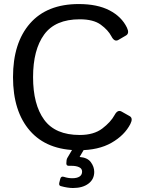

<svg xmlns="http://www.w3.org/2000/svg" viewBox="-20 -735 725 958"><path d="M44.9 -350.1Q44.9 -521 129.6 -617.9Q214.4 -714.8 373 -714.8Q465.8 -714.8 526.4 -683.3Q586.9 -651.9 613.3 -597.2Q627 -568.8 608.9 -558.1L570.3 -535.6Q550.8 -524.4 535.6 -554.2Q519.5 -585 482.9 -611.8Q446.3 -638.7 377.9 -638.7Q255.9 -638.7 200.4 -562.7Q145 -486.8 145 -350.1Q145 -213.4 200.4 -137.5Q255.9 -61.5 377.9 -61.5Q448.2 -61.5 490.5 -93.8Q532.7 -126 551.8 -161.1Q566.9 -189.5 586.9 -178.2L627.4 -155.3Q645 -145 630.4 -116.2Q601.6 -60.1 536.6 -22.7Q471.7 14.6 373 14.6Q214.4 14.6 129.6 -82.3Q44.9 -179.2 44.9 -350.1ZM282.7 193.4Q272.5 190.4 275.9 176.3L280.8 157.2Q284.7 142.6 299.3 147.5Q319.8 154.3 340.3 154.3Q363.8 154.3 376.7 146Q389.6 137.7 389.6 121.1Q389.6 106.4 375 99.4Q360.4 92.3 336.4 92.3H322.8Q311 92.3 311 80.1Q311 61.5 315.9 53.2L347.2 0Q353.5 -10.7 366.7 -10.7H396Q411.6 -10.7 405.3 0L377.9 46.9V48.3Q416.5 51.3 433.3 74.2Q450.2 97.2 450.2 122.6Q450.2 159.7 421.1 181.4Q392.1 203.1 344.2 203.1Q317.4 203.1 282.7 193.4Z"/></svg>

Font: Istok
Style: Regular
Weight: 500
Designer: Andrey V. Panov
Foundry: Andrey V. Panov
Version: Version 1.0.3